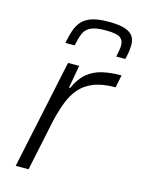

<svg xmlns="http://www.w3.org/2000/svg" viewBox="-113 -802 637 867"><g transform="rotate(15 205.5 -368.5)"><path d="M48 0 156 -510H208L189 -403H194Q216 -451 246 -475.5Q276 -500 315.5 -509Q355 -518 404 -518L392 -459Q331 -459 290.5 -443Q250 -427 225 -397.5Q200 -368 185 -328Q170 -288 159 -242L108 0ZM121 -594Q127 -626 135.5 -652Q144 -678 160 -697Q176 -716 205.5 -726.5Q235 -737 284 -737Q335 -737 362 -728Q389 -719 400 -702.5Q411 -686 411 -663Q411 -647 408.5 -630Q406 -613 401 -594H359Q362 -610 364.5 -623.5Q367 -637 367 -648Q367 -672 350.5 -684Q334 -696 284 -696Q236 -696 213 -685Q190 -674 180.5 -651Q171 -628 164 -594Z"/></g></svg>

Font: Saira SemiExpanded Light
Style: Italic
Weight: 300
Width: 6
Italic angle: -12°
Designer: Hector Gatti with collaboration of the Omnibus-Type team
Foundry: Omnibus-Type
Version: Version 1.101